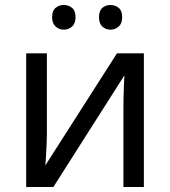

<svg xmlns="http://www.w3.org/2000/svg" viewBox="-20 -750 683 770"><path d="M168 -209Q168 -197 167 -173Q166 -149 164.5 -125Q163 -101 162 -87L449 -536H557V0H475V-316Q475 -332 475.5 -358Q476 -384 477 -409.5Q478 -435 479 -448L194 0H85V-536H168ZM189 -681Q189 -707 203 -718.5Q217 -730 236 -730Q255 -730 269 -718.5Q283 -707 283 -681Q283 -656 269 -643.5Q255 -631 236 -631Q217 -631 203 -643.5Q189 -656 189 -681ZM377 -681Q377 -707 390.5 -718.5Q404 -730 423 -730Q442 -730 456 -718.5Q470 -707 470 -681Q470 -656 456 -643.5Q442 -631 423 -631Q404 -631 390.5 -643.5Q377 -656 377 -681Z"/></svg>

Font: Go Noto Current
Style: Regular
Weight: 400
Designer: Monotype Design Team
Foundry: Monotype Imaging Inc.
Version: Version 2.007; ttfautohint (v1.8) -l 8 -r 50 -G 200 -x 14 -D